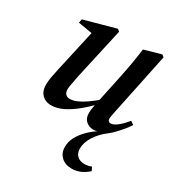

<svg xmlns="http://www.w3.org/2000/svg" viewBox="-168 -593 885 943"><g transform="rotate(30 274.5 -121.5)"><path d="M130 14Q109 14 93 5Q77 -4 68 -20.5Q59 -37 59 -61Q59 -85 64 -109.5Q69 -134 74 -158L129 -405L143 -390L47 -406L51 -427L228 -476L240 -466L176 -179Q173 -164 170 -148Q167 -132 164.5 -118.5Q162 -105 162 -95Q162 -77 171 -68Q180 -59 194 -59Q213 -59 234 -68Q255 -77 282 -95.5Q309 -114 342 -143L351 -121H343Q307 -82 270.5 -51.5Q234 -21 199 -3.5Q164 14 130 14ZM375 233Q336 233 314 211.5Q292 190 292 157Q292 127 305.5 101.5Q319 76 341 53Q363 30 390 12V-15L412 1Q399 8 390 11Q381 14 371 14Q345 14 328 -2Q311 -18 311 -46Q311 -56 313 -71Q315 -86 321 -113L323 -123L353 -265Q363 -312 371 -357Q379 -402 385 -449L480 -476L492 -466L420 -120Q417 -104 414.5 -93Q412 -82 412 -72Q412 -64 417 -59.5Q422 -55 429 -55Q444 -55 465 -71Q486 -87 510 -117L529 -104Q518 -86 502.5 -67.5Q487 -49 472 -33.5Q457 -18 444 -8Q406 20 383 56Q360 92 360 127Q360 153 375.5 167.5Q391 182 417 182Q426 182 436 180Q446 178 456 174L466 194Q447 212 423.5 222.5Q400 233 375 233Z"/></g></svg>

Font: Source Serif 4 48pt SemiBold
Style: Italic
Weight: 600
Italic angle: -12°
Designer: Frank Grießhammer
Foundry: Adobe Systems Incorporated
Version: Version 4.004;hotconv 1.0.116;makeotfexe 2.5.65601